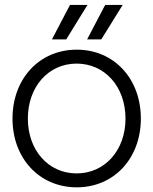

<svg xmlns="http://www.w3.org/2000/svg" viewBox="-20 -763 634 794"><path d="M297.4 11.7C451.2 11.7 562.5 -107.9 562.5 -272.5C562.5 -438 451.2 -557.6 297.4 -557.6C143.1 -557.6 31.7 -438 31.7 -272.5C31.7 -107.9 143.1 11.7 297.4 11.7ZM95.2 -272.5C95.2 -404.3 180.2 -500 296.9 -500C413.6 -500 499 -404.3 499 -272.5C499 -141.6 413.6 -45.9 296.9 -45.9C180.2 -45.9 95.2 -141.6 95.2 -272.5ZM194.8 -600.1H253.9L341.8 -742.7H269.5ZM340.3 -600.1H398.9L487.3 -742.7H415Z"/></svg>

Font: Guggenheim Sans Display Light
Style: Regular
Weight: 300
Designer: Modified by Tom Baber under direction of Pentagram Design 2023
Foundry: rsms
Version: Version 1.001;Glyphs 3.1.2 (3151)